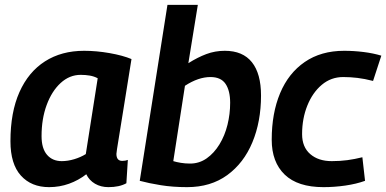

<svg xmlns="http://www.w3.org/2000/svg" viewBox="-20 -760 1589 790"><path d="M426 10Q395 10 371 -4Q347 -18 335 -43Q303 -18 264 -4Q225 10 182 10Q109 10 66 -37.5Q23 -85 23 -179Q23 -298 60 -381Q97 -464 165 -507.5Q233 -551 326 -551Q377 -551 431 -541.5Q485 -532 521 -517Q502 -399 490 -323.5Q478 -248 471 -206Q464 -164 461.5 -147Q459 -130 459 -127Q459 -98 483 -98Q496 -98 506 -102L500 -6Q471 10 426 10ZM333 -126 382 -438Q367 -446 349.5 -449Q332 -452 312 -452Q266 -452 229.5 -418.5Q193 -385 172 -328Q151 -271 151 -200Q151 -149 173.5 -123Q196 -97 234 -97Q259 -97 285.5 -105Q312 -113 333 -126Z M794 -740 755 -500Q793 -524 829 -537.5Q865 -551 905 -551Q979 -551 1016.5 -504Q1054 -457 1054 -367Q1054 -260 1018.5 -174.5Q983 -89 915 -39.5Q847 10 750 10Q691 10 641.5 2Q592 -6 555 -16L669 -740ZM846 -443Q796 -443 741 -407L693 -97Q706 -93 724 -90Q742 -87 762 -87Q800 -87 830.5 -108.5Q861 -130 883 -166Q905 -202 916 -246.5Q927 -291 927 -337Q927 -387 908 -415Q889 -443 846 -443Z M1311 10Q1205 10 1151.5 -41.5Q1098 -93 1098 -185Q1098 -294 1132.5 -376.5Q1167 -459 1234 -505Q1301 -551 1396 -551Q1436 -551 1476 -546Q1516 -541 1549 -531L1515 -427Q1480 -436 1450.5 -439.5Q1421 -443 1392 -443Q1342 -443 1304 -411Q1266 -379 1244.5 -325.5Q1223 -272 1223 -208Q1223 -155 1256.5 -126Q1290 -97 1345 -97Q1379 -97 1409 -101Q1439 -105 1471 -113L1482 -16Q1446 -3 1401 3.5Q1356 10 1311 10Z"/></svg>

Font: Georama SemiBold
Style: Italic
Weight: 600
Italic angle: -9°
Designer: Jean-Baptiste Levee
Foundry: Production Type
Version: Version 1.000